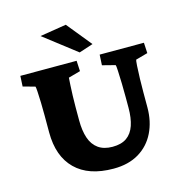

<svg xmlns="http://www.w3.org/2000/svg" viewBox="-112 -870 941 982"><g transform="rotate(-15 358.0 -379.0)"><path d="M31.2 -573.2H329.1L332 -517.6L268.6 -500Q267.6 -486.3 266.1 -460.9Q264.6 -435.5 263.7 -405.3Q262.7 -375 262.7 -345.7V-275.4Q262.7 -220.7 275.9 -181.6Q289.1 -142.6 318.4 -121.6Q347.7 -100.6 393.6 -100.6Q440.4 -100.6 468.8 -120.6Q497.1 -140.6 510.3 -179.2Q523.4 -217.8 523.4 -272.5V-328.1Q523.4 -362.3 522.5 -400.9Q521.5 -439.5 520 -468.3Q518.6 -497.1 516.6 -500L448.2 -517.6L451.2 -573.2H685.5L688.5 -517.6L625 -500Q623 -497.1 621.1 -468.3Q619.1 -439.5 618.2 -400.9Q617.2 -362.3 617.2 -328.1V-249Q617.2 -174.8 588.4 -116.2Q559.6 -57.6 504.4 -24.4Q449.2 8.8 370.1 8.8Q238.3 8.8 168.5 -60.1Q98.6 -128.9 98.6 -255.9V-345.7Q98.6 -378.9 97.7 -413.1Q96.7 -447.3 95.2 -471.7Q93.8 -496.1 91.8 -500L28.3 -517.6ZM355.5 -610.4 183.6 -743.2 323.2 -765.6 429.7 -634.8Z"/></g></svg>

Font: Crimson Pro Black
Style: Regular
Weight: 900
Designer: Jacques Le Bailly
Foundry: Baron von Fonthausen
Version: Version 1.003